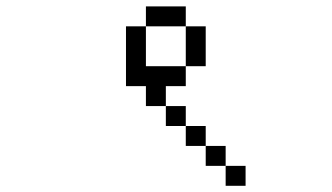

<svg xmlns="http://www.w3.org/2000/svg" viewBox="-20 -645 1040 602"><path d="M750 -62.5V-125H687.5V-62.5ZM687.5 -125V-187.5H625V-125ZM625 -187.5V-250H562.5V-187.5ZM562.5 -250V-312.5H500V-250ZM500 -312.5V-375H562.5V-437.5H437.5Q437.5 -437.5 437.5 -562.5H375V-375H437.5V-312.5ZM562.5 -437.5H625Q625 -437.5 625 -562.5H562.5Q562.5 -562.5 562.5 -437.5ZM437.5 -562.5H562.5V-625H437.5Z"/></svg>

Font: Unifont
Style: Regular
Weight: 500
Version: Version 15.1.04